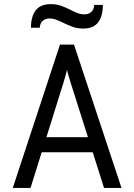

<svg xmlns="http://www.w3.org/2000/svg" viewBox="-20 -918 656 938"><path d="M42.5 0 273 -700H341.5L573.5 0H488.2L326.5 -509.8Q324.8 -515.5 320.8 -528.4Q316.8 -541.4 312.8 -554.9Q308.9 -568.4 307.2 -576.5Q305.5 -568.4 301.8 -554.9Q298 -541.4 294.4 -528.6Q290.9 -515.9 288.8 -509.8L129.2 0ZM159 -174.2 182.8 -247.8H432.5L456.2 -174.2ZM386.2 -778.5Q357.4 -778.5 333.4 -787.5Q309.4 -796.5 288.8 -806.8Q271.5 -815.2 255.1 -821.5Q238.8 -827.8 221.2 -827.8Q202.8 -827.8 189.2 -816.5Q175.6 -805.2 174.2 -782.5H131.2Q131.2 -836.4 154.2 -867.1Q177.2 -897.8 228.2 -897.8Q256.8 -897.8 280.1 -889.2Q303.4 -880.6 323.5 -870.2Q340.9 -861.1 358.1 -854.4Q375.2 -847.8 393.2 -847.8Q412.2 -847.8 425.6 -859.4Q439 -871.1 440.2 -893.8H482.5Q482.5 -840 459.7 -809.2Q436.9 -778.5 386.2 -778.5Z"/></svg>

Font: Overpass Mono Light
Style: Regular
Weight: 300
Monospace: yes
Designer: Delve Withrington, Dave Bailey
Foundry: Delve Fonts LLC
Version: Version 4.000